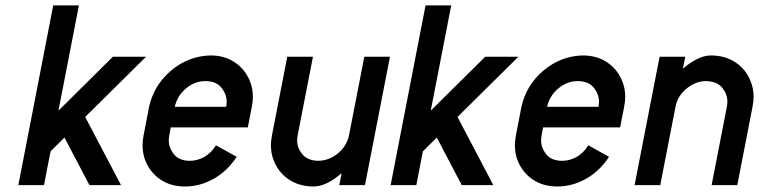

<svg xmlns="http://www.w3.org/2000/svg" viewBox="-20 -676 2771 701"><path d="M513.2 -468.8 291 -249 421.9 0H306.6L215.3 -173.8L164.6 -123.5L140.6 0H46.9L174.3 -656.2H268.1L193.4 -272L392.1 -468.8Z M730 -379.9Q690.9 -379.9 658.9 -353Q627 -326.2 618.2 -286.1H805.7Q807.6 -295.9 807.6 -305.2Q807.6 -332 788.3 -356Q769 -379.9 730 -379.9ZM884.8 -210.9H603.5L598.1 -182.6Q596.2 -172.4 596.2 -163.1Q596.2 -136.2 615.2 -112.5Q634.3 -88.9 673.3 -88.9Q700.7 -88.9 725.8 -103Q751 -117.2 768.6 -145.5L844.2 -103.5Q810.5 -51.8 760.5 -23.4Q710.4 4.9 655.3 4.9Q603.5 4.9 565.9 -20.5Q528.3 -45.9 511.2 -88.4Q500.5 -114.7 500.5 -145Q500.5 -163.1 504.4 -182.6L524.4 -286.1Q542 -365.7 605.2 -418.7Q668.5 -471.7 748.5 -473.6Q800.3 -473.6 837.6 -448.2Q875 -422.9 892.1 -380.4Q903.3 -353.5 903.3 -323.2Q903.3 -305.2 899.4 -286.1Z M1310.1 -468.8H1403.8L1312.5 0H1218.8L1227.1 -43.9Q1202.1 -21.5 1175.8 -8.3Q1149.4 4.9 1124 4.9Q1071.8 4.4 1034.4 -20.8Q997.1 -45.9 980 -88.4Q969.2 -114.7 969.2 -145Q969.2 -163.1 973.1 -182.6L1028.8 -468.8H1122.6L1066.9 -182.6Q1064.9 -172.4 1064.9 -162.6Q1064.9 -136.2 1083.7 -113Q1102.5 -89.8 1142.1 -88.9Q1182.6 -89.8 1214.6 -116.7Q1246.6 -143.6 1254.4 -182.6Z M1872.6 -468.8 1650.4 -249 1781.2 0H1666L1574.7 -173.8L1523.9 -123.5L1500 0H1406.2L1533.7 -656.2H1627.4L1552.7 -272L1751.5 -468.8Z M2089.4 -379.9Q2050.3 -379.9 2018.3 -353Q1986.3 -326.2 1977.5 -286.1H2165Q2167 -295.9 2167 -305.2Q2167 -332 2147.7 -356Q2128.4 -379.9 2089.4 -379.9ZM2244.1 -210.9H1962.9L1957.5 -182.6Q1955.6 -172.4 1955.6 -163.1Q1955.6 -136.2 1974.6 -112.5Q1993.7 -88.9 2032.7 -88.9Q2060.1 -88.9 2085.2 -103Q2110.4 -117.2 2127.9 -145.5L2203.6 -103.5Q2169.9 -51.8 2119.9 -23.4Q2069.8 4.9 2014.6 4.9Q1962.9 4.9 1925.3 -20.5Q1887.7 -45.9 1870.6 -88.4Q1859.9 -114.7 1859.9 -145Q1859.9 -163.1 1863.8 -182.6L1883.8 -286.1Q1901.4 -365.7 1964.6 -418.7Q2027.8 -471.7 2107.9 -473.6Q2159.7 -473.6 2197 -448.2Q2234.4 -422.9 2251.5 -380.4Q2262.7 -353.5 2262.7 -323.2Q2262.7 -305.2 2258.8 -286.1Z M2576.7 -473.6Q2628.4 -473.1 2665.8 -448Q2703.1 -422.9 2720.2 -380.4Q2731.4 -353.5 2731.4 -323.2Q2731.4 -305.2 2727.5 -286.1L2671.9 0H2578.1L2633.8 -286.1Q2635.7 -295.9 2635.7 -305.2Q2635.7 -332 2616.9 -355.5Q2598.1 -378.9 2558.1 -379.9Q2519.5 -379.9 2486.6 -352.5Q2453.6 -325.2 2446.3 -286.1L2390.6 0H2296.9L2388.2 -468.8H2481.9L2473.1 -424.8Q2498.5 -447.3 2524.9 -460.4Q2551.3 -473.6 2576.7 -473.6Z"/></svg>

Font: Lambda
Style: Italic
Weight: 400
Italic angle: -11°
Designer: GGBotNet
Version: 0.22